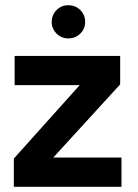

<svg xmlns="http://www.w3.org/2000/svg" viewBox="-20 -715 527 735"><path d="M33 0V-108L285 -389H36V-501H440V-392L184 -112H445V0ZM241 -568Q215 -568 196.5 -586.5Q178 -605 178 -631Q178 -658 196.5 -676.5Q215 -695 241 -695Q269 -695 287.5 -676.5Q306 -658 306 -631Q306 -605 287.5 -586.5Q269 -568 241 -568Z"/></svg>

Font: DM Sans 18pt
Style: Bold
Weight: 700
Designer: Colophon Foundry, Jonny Pinhorn
Foundry: Colophon Foundry
Version: Version 4.004;gftools[0.9.30]